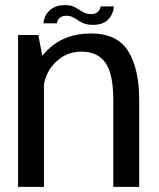

<svg xmlns="http://www.w3.org/2000/svg" viewBox="-20 -729 622 749"><path d="M50.5 0H151.5V-477.5L129.5 -592.5H50.5ZM422 0H523V-339Q523 -460 480.2 -529.2Q437.5 -598.5 334.5 -598.5Q231 -598.5 165.2 -533.8Q99.5 -469 99.5 -396.5L148.5 -365Q148.5 -435 191.8 -481.2Q235 -527.5 298 -527.5Q360.5 -527.5 391.2 -484.5Q422 -441.5 422 -338ZM342.5 -632Q363 -632 377 -637.2Q391 -642.5 400.2 -651.2Q409.5 -660 414.5 -669.8Q419.5 -679.5 421.8 -688.5Q424 -697.5 424 -704H372.5Q372.5 -698.5 368.5 -691.2Q364.5 -684 356.5 -679Q348.5 -674 336 -674Q320.5 -674 309.5 -679.2Q298.5 -684.5 288.2 -691.5Q278 -698.5 265.5 -703.8Q253 -709 234 -709Q214 -709 199.5 -703.8Q185 -698.5 175.5 -690.2Q166 -682 160.5 -672.8Q155 -663.5 152.5 -654.2Q150 -645 149.5 -638H201.5Q202 -644 205.8 -650.8Q209.5 -657.5 217.8 -662.5Q226 -667.5 239.5 -667.5Q253 -667.5 263.2 -662.2Q273.5 -657 284.2 -649.8Q295 -642.5 308.8 -637.2Q322.5 -632 342.5 -632Z"/></svg>

Font: Anybody UltraCondensed Thin
Style: Regular
Weight: 400
Version: Version 1.111